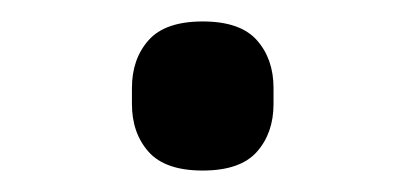

<svg xmlns="http://www.w3.org/2000/svg" viewBox="-20 -394 378 179"><path d="M169 -235Q134 -235 118.5 -252.5Q103 -270 103 -297V-312Q103 -339 118.5 -356.5Q134 -374 169 -374Q204 -374 219.5 -356.5Q235 -339 235 -312V-297Q235 -270 219.5 -252.5Q204 -235 169 -235Z"/></svg>

Font: IBM Plex Sans Text
Style: Regular
Weight: 450
Designer: Mike Abbink, Paul van der Laan, Pieter van Rosmalen
Foundry: Bold Monday
Version: Version 3.005